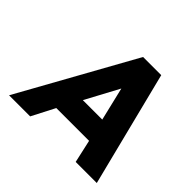

<svg xmlns="http://www.w3.org/2000/svg" viewBox="-183 -1063 1300 1300"><g transform="rotate(45 467.0 -412.5)"><path d="M679.2 -825H505.2L47 0H249L334.2 -165H648.2L685 0H887ZM609.5 -330H423.5L552.2 -570Z"/></g></svg>

Font: Sztylet
Style: BdObl
Weight: 700
Foundry: Cannot Into Space Fonts, PlusOne Fonts
Version: Version 0.12